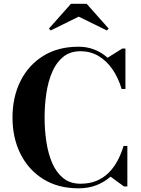

<svg xmlns="http://www.w3.org/2000/svg" viewBox="-20 -1014 765 1044"><path d="M407.5 10Q296 10 215.5 -40Q135 -90 91.5 -177Q48 -264 48 -375Q48 -486.5 91.5 -573.5Q135 -660.5 215.5 -710.2Q296 -760 407.5 -760Q453.5 -760 493.5 -744.2Q533.5 -728.5 565 -700L645 -750H662V-530H641.5Q623 -592 590.8 -638.2Q558.5 -684.5 514.8 -710Q471 -735.5 417.5 -735.5Q362 -735.5 324.2 -705.2Q286.5 -675 264.2 -623.5Q242 -572 232.2 -507.8Q222.5 -443.5 222.5 -375Q222.5 -307 232.2 -242.5Q242 -178 264.2 -126.8Q286.5 -75.5 324.2 -45.2Q362 -15 417.5 -15Q467 -15 504.8 -30.8Q542.5 -46.5 570.8 -74.5Q599 -102.5 619 -140Q639 -177.5 652 -220.5H672.5V0H654.5L581 -53.5Q548 -24 504.2 -7Q460.5 10 407.5 10ZM256 -848.5 246 -858.5 366 -993.5H451L571 -858.5L561 -848.5L408 -923.5Z"/></svg>

Font: Bodoni Moda 11pt
Style: Bold
Weight: 700
Designer: Owen Earl
Foundry: indestructible type
Version: Version 2.004